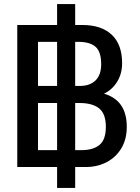

<svg xmlns="http://www.w3.org/2000/svg" viewBox="-20 -822 689 945"><path d="M261 0H65V-699H261V-802H350V-699H386Q479 -699 530 -651Q581 -603 581 -511Q581 -459 556.5 -419.5Q532 -380 492 -361Q604 -328 604 -198Q604 -137 577.5 -92.5Q551 -48 505 -24Q459 0 403 0H350V103H261ZM261 -399V-616H167V-399ZM373 -399Q422 -399 450 -426Q478 -453 478 -506Q478 -567 450.5 -591.5Q423 -616 366 -616H350V-399ZM261 -83V-315H167V-83ZM380 -83Q439 -83 470 -109Q501 -135 501 -198Q501 -261 468.5 -288Q436 -315 371 -315H350V-83Z"/></svg>

Font: Prompt
Style: Regular
Weight: 400
Designer: Katatrad Team
Foundry: CadsonDemak
Version: Version 1.001